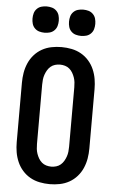

<svg xmlns="http://www.w3.org/2000/svg" viewBox="-63 -999 626 1048"><g transform="rotate(5 250.0 -474.5)"><path d="M250 8Q222 8 194.5 2.5Q167 -3 143 -16.5Q119 -30 100.5 -51Q82 -72 71 -97.5Q60 -123 55.5 -150Q51 -177 51 -205V-530Q51 -558 55.5 -585Q60 -612 71 -637.5Q82 -663 100.5 -684Q119 -705 143 -718.5Q167 -732 194.5 -737.5Q222 -743 250 -743Q278 -743 305.5 -737.5Q333 -732 357 -718.5Q381 -705 399.5 -684Q418 -663 429 -637.5Q440 -612 444.5 -585Q449 -558 449 -530V-205Q449 -177 444.5 -150Q440 -123 429 -97.5Q418 -72 399.5 -51Q381 -30 357 -16.5Q333 -3 305.5 2.5Q278 8 250 8ZM250 -88Q264 -88 277.5 -92Q291 -96 301.5 -105Q312 -114 319 -126Q326 -138 330.5 -151Q335 -164 336.5 -177.5Q338 -191 338 -205V-530Q338 -544 336.5 -557.5Q335 -571 330.5 -584Q326 -597 319 -609Q312 -621 301.5 -630Q291 -639 277.5 -643Q264 -647 250 -647Q236 -647 222.5 -643Q209 -639 198.5 -630Q188 -621 181 -609Q174 -597 169.5 -584Q165 -571 163.5 -557.5Q162 -544 162 -530V-205Q162 -191 163.5 -177.5Q165 -164 169.5 -151Q174 -138 181 -126Q188 -114 198.5 -105Q209 -96 222.5 -92Q236 -88 250 -88ZM350 -813Q335 -813 321 -817Q307 -821 296.5 -831.5Q286 -842 282 -856Q278 -870 278 -885Q278 -900 282 -914Q286 -928 296.5 -938.5Q307 -949 321 -953Q335 -957 350 -957Q365 -957 379 -953Q393 -949 403.5 -938.5Q414 -928 418 -914Q422 -900 422 -885Q422 -870 418 -856Q414 -842 403.5 -831.5Q393 -821 379 -817Q365 -813 350 -813ZM150 -813Q135 -813 121 -817Q107 -821 96.5 -831.5Q86 -842 82 -856Q78 -870 78 -885Q78 -900 82 -914Q86 -928 96.5 -938.5Q107 -949 121 -953Q135 -957 150 -957Q165 -957 179 -953Q193 -949 203.5 -938.5Q214 -928 218 -914Q222 -900 222 -885Q222 -870 218 -856Q214 -842 203.5 -831.5Q193 -821 179 -817Q165 -813 150 -813Z"/></g></svg>

Font: Iosevka Term Curly
Style: Bold
Weight: 700
Designer: Belleve Invis
Foundry: Belleve Invis
Version: Version 32.3.0